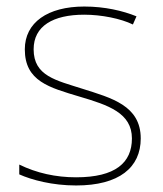

<svg xmlns="http://www.w3.org/2000/svg" viewBox="-20 -558 498 588"><path d="M411 -134C411 -235 321 -258 233 -286C152 -312 83 -325 83 -407C83 -478 142 -513 238 -513C291 -513 350 -501 387 -483L398 -508C356 -525 301 -538 238 -538C126 -538 56 -489 56 -407C56 -309 131 -290 224 -262C312 -236 384 -212 384 -134C384 -60 334 -15 213 -15C151 -15 92 -28 39 -54V-24C77 -7 140 10 213 10C345 10 411 -45 411 -134Z"/></svg>

Font: Noto Sans Thai Looped Thin
Style: Regular
Weight: 100
Designer: Sasikarn Vongin, Ben Mitchell
Foundry: The Fontpad Ltd
Version: Version 1.001